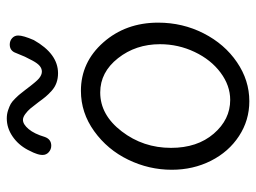

<svg xmlns="http://www.w3.org/2000/svg" viewBox="-115 -638 759 569"><g transform="rotate(-90 264.5 -353.5)"><path d="M332 -561Q316.4 -561 303.5 -565.7Q290.5 -570.3 279.5 -580.3Q268.6 -590.3 262.5 -597.7Q256.3 -605 246.1 -619.1Q233.9 -635.3 227.3 -643.1Q220.7 -650.9 211.2 -658Q201.7 -665 193.8 -665Q180.7 -665 166.5 -648.2Q152.3 -631.3 143.1 -600.1Q136.2 -581.1 117.2 -581.1Q106.4 -581.1 98.1 -588.4Q89.8 -595.7 89.8 -606.9Q89.8 -611.3 90.8 -616.2Q91.8 -621.1 93.8 -626.2Q95.7 -631.3 96.9 -634.3Q98.1 -637.2 101.3 -643.3Q104.5 -649.4 105 -650.9Q120.1 -679.2 145 -696Q169.9 -712.9 198.2 -712.9Q210.9 -712.9 222.4 -709Q233.9 -705.1 241 -701.2Q248 -697.3 257.8 -687.3Q267.6 -677.2 270.5 -673.3Q273.4 -669.4 283.2 -657.2Q308.1 -624 316.9 -617.2Q327.1 -608.9 336.9 -608.9Q345.7 -608.9 353.5 -615.2Q361.3 -621.6 369.4 -636.7Q377.4 -651.9 380.9 -659.2Q384.3 -666.5 392.1 -686Q398.4 -704.1 417 -704.1Q428.2 -704.1 436 -697Q443.8 -689.9 443.8 -679.2Q443.8 -664.1 430.2 -632.8Q389.6 -561 332 -561ZM249 5.9Q192.4 5.9 145.8 -24.7Q99.1 -55.2 72.5 -107.9Q45.9 -160.6 45.9 -224.1Q45.9 -291.5 75.7 -353Q105.5 -414.6 160.2 -453.9Q214.8 -493.2 279.8 -493.2Q364.7 -493.2 423.3 -426.8Q481.9 -360.4 481.9 -264.2Q481.9 -191.9 450.2 -129.6Q418.5 -67.4 364.7 -30.8Q311 5.9 249 5.9ZM252.9 -50.8Q295.4 -50.8 333.7 -79.3Q372.1 -107.9 395 -156.2Q418 -204.6 418 -258.8Q418 -330.6 376.5 -383.3Q335 -436 274.9 -436Q208.5 -436 159.7 -372.3Q110.8 -308.6 110.8 -226.1Q110.8 -148.4 152.8 -99.6Q194.8 -50.8 252.9 -50.8Z"/></g></svg>

Font: Comic Neue
Style: Regular
Weight: 400
Designer: Craig Rozynski
Foundry: Craig Rozynski
Version: Version 2.003;hotconv 1.0.109;makeotfexe 2.5.65596